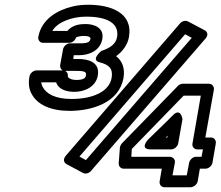

<svg xmlns="http://www.w3.org/2000/svg" viewBox="-20 -762 927 807"><path d="M341 -89 314 -104 758 -618 786 -603ZM329 -35C339 -30 353 -33 362 -43L843 -599C860 -618 848 -631 840 -635L770 -672C760 -677 746 -674 737 -664L257 -108C241 -89 252 -76 260 -72ZM809 -134H833L827 -103H804C789 -103 777 -89 775 -78L765 -25H705L715 -78C718 -93 705 -103 694 -103H532L534 -136L752 -360H824L789 -159C786 -144 798 -134 809 -134ZM843 -184 879 -385C881 -396 873 -410 858 -410H748C741 -410 730 -406 723 -396L493 -160C489 -156 485 -149 484 -142L479 -76C478 -64 487 -53 500 -53H660L651 0C649 11 656 25 671 25H781C792 25 808 15 811 0L820 -53H844C855 -53 870 -63 873 -78L887 -159C889 -170 882 -184 867 -184ZM614 -134H699C714 -134 727 -148 729 -159L747 -261C747 -261 740 -313 705 -276C672 -242 637 -210 602 -175C602 -175 564 -134 614 -134ZM677 -184 685 -192 683 -184ZM244 -466H133C122 -466 107 -456 104 -441C99 -415 101 -391 111 -371C136 -320 196 -296 273 -296C364 -296 480 -329 499 -434C506 -475 494 -506 468 -526C492 -543 516 -571 522 -606C540 -710 443 -742 351 -742C327 -742 304 -740 282 -734C225 -720 155 -684 141 -607C139 -596 146 -582 161 -582H271C280 -582 294 -588 300 -605C304 -607 318 -611 331 -611C359 -611 361 -603 360 -598C358 -589 353 -580 322 -580H274C263 -580 248 -570 245 -555L233 -489C232 -482 233 -472 244 -466ZM254 -464H301C341 -464 343 -458 341 -444C340 -436 333 -426 302 -426C271 -426 265 -439 265 -441C266 -448 265 -458 254 -464ZM391 -444C401 -501 351 -514 310 -514H288L290 -530H313C353 -530 401 -548 410 -598C419 -647 373 -661 340 -661C317 -661 285 -658 263 -632H200C221 -669 282 -692 342 -692C431 -692 482 -664 472 -606C467 -577 443 -560 406 -548C406 -548 359 -510 399 -500C439 -490 456 -473 449 -434C439 -377 370 -346 281 -346C213 -346 174 -367 158 -399C156 -404 154 -410 153 -416H216C227 -383 265 -376 293 -376C333 -376 382 -395 391 -444Z"/></svg>

Font: Asimov
Style: WidOuIt
Weight: 500
Designer: Google
Version: Version 2.000980; 2014